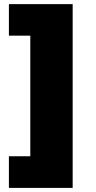

<svg xmlns="http://www.w3.org/2000/svg" viewBox="-20 -725 464 925"><path d="M22.9 180.2V27.8H126V-553.2H22.9V-705.1H330.1V180.2Z"/></svg>

Font: Mulish ExtraBlack
Style: Regular
Weight: 1000
Designer: Vernon Adams
Foundry: Vernon Adams
Version: Version 3.603; ttfautohint (v1.8.3)